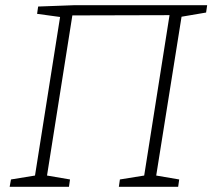

<svg xmlns="http://www.w3.org/2000/svg" viewBox="-20 -715 813 735"><path d="M17 0 22 -28 114 -43 210 -650 122 -662 126 -690 262 -695H773L769 -667L675 -651L578 -43L666 -28L662 0H435L439 -28L532 -43L629 -657L257 -656L160 -43L248 -28L244 0Z"/></svg>

Font: Bitter Light
Style: Italic
Weight: 300
Italic angle: -9°
Designer: Sol Matas, and Bitter project Authors
Foundry: Sol Matas
Version: Version 2.001